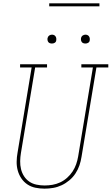

<svg xmlns="http://www.w3.org/2000/svg" viewBox="-20 -1119 667 1147"><path d="M246 8Q218 8 191.5 2.5Q165 -3 143.5 -17.5Q122 -32 107.5 -53.5Q93 -75 86 -100.5Q79 -126 79.5 -153.5Q80 -181 85 -208L169 -716H100V-735H261V-716H190L105 -205Q101 -181 100.5 -156.5Q100 -132 105.5 -109Q111 -86 123.5 -66.5Q136 -47 155 -34Q174 -21 198 -16Q222 -11 246 -11Q270 -11 293.5 -15Q317 -19 339.5 -29.5Q362 -40 381 -57Q400 -74 413.5 -94.5Q427 -115 435 -138Q443 -161 447 -185L535 -716H466V-735H627V-716H556L467 -182Q463 -156 454.5 -131Q446 -106 431 -83Q416 -60 394.5 -42Q373 -24 348.5 -12.5Q324 -1 298 3.5Q272 8 246 8Q246 8 246 8Q246 8 246 8ZM490 -859Q484 -859 478 -861Q472 -863 468.5 -868Q465 -873 464 -879Q463 -885 464 -891Q465 -896 467.5 -900Q470 -904 473.5 -906.5Q477 -909 481.5 -910.5Q486 -912 490 -912Q497 -912 502.5 -909.5Q508 -907 511.5 -902Q515 -897 516 -891Q517 -885 516 -879Q516 -874 513.5 -870Q511 -866 507 -863.5Q503 -861 499 -860Q495 -859 490 -859ZM290 -859Q284 -859 278 -861Q272 -863 268.5 -868Q265 -873 264 -879Q263 -885 264 -891Q265 -896 267.5 -900Q270 -904 273.5 -906.5Q277 -909 281.5 -910.5Q286 -912 290 -912Q297 -912 302.5 -909.5Q308 -907 311.5 -902Q315 -897 316 -891Q317 -885 316 -879Q316 -874 313.5 -870Q311 -866 307 -863.5Q303 -861 299 -860Q295 -859 290 -859ZM274 -1081V-1099H574V-1081Z"/></svg>

Font: Iosevka Curly Slab ThEx
Style: Italic
Weight: 100
Width: 7
Italic angle: -9°
Monospace: yes
Designer: Belleve Invis
Foundry: Belleve Invis
Version: Version 11.1.0; ttfautohint (v1.8.3)